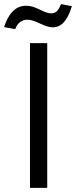

<svg xmlns="http://www.w3.org/2000/svg" viewBox="-66 -915 370 935"><path d="M164 -705H80V0H164ZM67 -819Q81 -819 94.5 -814.5Q108 -810 128 -801Q166 -782 190 -782Q224 -782 246.5 -808.5Q269 -835 284 -885L231 -895Q222 -872 211.5 -861Q201 -850 184 -850Q173 -850 161 -854Q149 -858 131 -867Q107 -878 92.5 -882.5Q78 -887 61 -887Q23 -887 -4 -859.5Q-31 -832 -46 -783L8 -773Q16 -796 32 -807.5Q48 -819 67 -819Z"/></svg>

Font: Geom Light
Style: Regular
Weight: 300
Version: Version 1.102